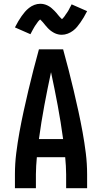

<svg xmlns="http://www.w3.org/2000/svg" viewBox="-20 -996 540 1016"><path d="M59 0V-74Q59 -130 66 -186Q73 -242 83 -297Q93 -352 105 -407Q117 -462 130 -517Q143 -572 157 -626.5Q171 -681 186 -735H314Q329 -681 343 -626.5Q357 -572 370 -517Q383 -462 395 -407Q407 -352 417 -297Q427 -242 434 -186Q441 -130 441 -74V0H330V-74Q330 -96 328.5 -118.5Q327 -141 325 -164H175Q173 -141 171.5 -118.5Q170 -96 170 -74V0ZM186 -260H314Q302 -349 285.5 -437.5Q269 -526 250 -614Q231 -526 214.5 -437.5Q198 -349 186 -260ZM307 -812Q302 -812 297.5 -812.5Q293 -813 288.5 -814Q284 -815 279.5 -816.5Q275 -818 270.5 -820Q266 -822 262 -824.5Q258 -827 254 -829.5Q250 -832 246.5 -835Q243 -838 239 -841.5Q235 -845 232 -848.5Q229 -852 226 -855.5Q223 -859 220.5 -861.5Q218 -864 214.5 -869Q211 -874 207 -878Q203 -882 200 -885.5Q197 -889 193 -892.5Q189 -896 189 -897H196Q196 -896 193 -893.5Q190 -891 186.5 -887.5Q183 -884 182 -882.5Q181 -881 179.5 -879Q178 -877 176.5 -875Q175 -873 173.5 -870.5Q172 -868 170 -865.5Q168 -863 166 -860Q164 -857 162 -853.5Q160 -850 158 -846.5Q156 -843 154 -839.5Q152 -836 150 -832Q148 -828 145.5 -823.5Q143 -819 141 -815L59 -851Q68 -869 77 -884Q86 -899 94.5 -911Q103 -923 112 -933.5Q121 -944 133.5 -954Q146 -964 161.5 -970Q177 -976 193 -976Q198 -976 202.5 -975.5Q207 -975 211.5 -974Q216 -973 220.5 -971.5Q225 -970 229.5 -968Q234 -966 238 -963.5Q242 -961 246 -958.5Q250 -956 253.5 -952.5Q257 -949 261 -945.5Q265 -942 268 -939Q271 -936 274 -932.5Q277 -929 279.5 -926.5Q282 -924 285.5 -919Q289 -914 293 -910Q297 -906 300 -902.5Q303 -899 307 -895.5Q311 -892 311 -891H304Q304 -892 307 -894Q310 -896 313.5 -900Q317 -904 318 -905.5Q319 -907 320.5 -908.5Q322 -910 323.5 -912.5Q325 -915 326.5 -917.5Q328 -920 330 -922.5Q332 -925 334 -928Q336 -931 338 -934Q340 -937 342 -940.5Q344 -944 346 -948Q348 -952 350 -956Q352 -960 354.5 -964Q357 -968 359 -973L441 -937Q432 -919 423 -904Q414 -889 405.5 -877Q397 -865 388 -854Q379 -843 366.5 -833.5Q354 -824 338.5 -818Q323 -812 307 -812Z"/></svg>

Font: Iosevka Term Curly
Style: Bold
Weight: 700
Designer: Belleve Invis
Foundry: Belleve Invis
Version: Version 32.3.0